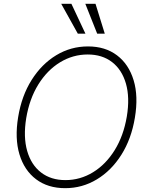

<svg xmlns="http://www.w3.org/2000/svg" viewBox="-20 -982 776 1012"><path d="M323.7 9.8Q232.4 9.8 170.2 -37.1Q107.9 -84 82.5 -168.5Q57.1 -252.9 75.7 -365.2Q94.2 -477.5 147 -561Q199.7 -644.5 276.4 -690.9Q353 -737.3 443.8 -737.3Q534.7 -737.3 596.7 -690.4Q658.7 -643.6 684.3 -559.1Q710 -474.6 690.9 -361.3Q672.4 -249.5 619.6 -166Q566.9 -82.5 490.2 -36.4Q413.6 9.8 323.7 9.8ZM324.7 -32.7Q402.8 -32.7 470.2 -74Q537.6 -115.2 584.5 -190.7Q631.3 -266.1 648.4 -367.7Q665 -467.8 643.8 -541.3Q622.6 -614.7 570.6 -654.8Q518.6 -694.8 442.4 -694.8Q364.3 -694.8 296.6 -653.6Q229 -612.3 182.1 -536.9Q135.3 -461.4 118.2 -359.4Q102.1 -259.8 123.3 -186.3Q144.5 -112.8 196.5 -72.8Q248.5 -32.7 324.7 -32.7ZM390.1 -804.7 302.7 -961.9H356.4L430.2 -804.7ZM492.2 -804.7 429.7 -961.9H483.4L532.2 -804.7Z"/></svg>

Font: Inter Tight ExtraLight
Style: Italic
Weight: 250
Italic angle: -9.39999°
Designer: Rasmus Andersson
Foundry: rsms
Version: Version 3.004